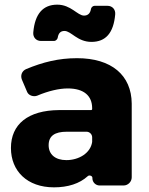

<svg xmlns="http://www.w3.org/2000/svg" viewBox="-20 -797 640 825"><path d="M257 -664C286 -664 312 -617 373 -617C434 -617 468 -655 475 -735C477 -756 463 -772 442 -772H386C379 -772 372 -765 371 -759C368 -740 358 -730 341 -730C313 -730 285 -777 226 -777C165 -777 130 -738 123 -658C121 -637 135 -621 156 -621H213C219 -621 227 -628 228 -635C231 -654 240 -664 257 -664ZM311 -547C232 -547 164 -530 92 -500C74 -492 67 -473 74 -455L97 -401C104 -386 125 -380 140 -386C187 -406 234 -417 271 -417C341 -417 376 -385 376 -332V-328C376 -326 374 -324 372 -324H234C100 -323 27 -263 27 -161C27 -62 97 8 212 8C272 8 322 -8 357 -40C363 -46 377 -42 377 -33V-31C377 -14 391 0 408 0H511C530 0 546 -16 546 -35V-352C545 -474 459 -547 311 -547ZM265 -109C217 -109 189 -134 189 -173C189 -213 215 -231 267 -231H352C365 -231 376 -220 376 -207V-187C369 -139 319 -109 265 -109Z"/></svg>

Font: Trueno
Style: RoundBd
Weight: 700
Designer: Julieta Ulanovsky, Jasper
Foundry: Julieta Ulanovsky, Cannot Into Space Fonts
Version: Version 3.001